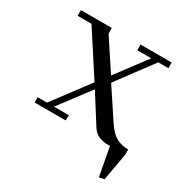

<svg xmlns="http://www.w3.org/2000/svg" viewBox="-137 -558 797 817"><g transform="rotate(30 261.5 -150.0)"><path d="M32.2 -411.1V-439H184.1V-411.1L282.2 -262.2L394 -411.1H325.2V-439H478V-411.1H428.2L297.9 -235.8L393.1 -91.8Q418.5 -53.7 443.8 -39.8Q469.2 -25.9 502.9 -25.9V0L479 133.8L454.1 139.2L428.2 0H422.9Q394 0 373.5 -8.5Q353 -17.1 337.9 -41L252 -176.8L138.2 -25.9H210.9V0H58.1V-25.9H104L235.8 -202.1L100.1 -411.1Z"/></g></svg>

Font: Dehuti
Style: Book
Weight: 400
Version: Version 1.2